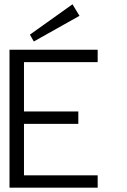

<svg xmlns="http://www.w3.org/2000/svg" viewBox="-20 -867 586 887"><path d="M431.2 0H23.9V-637.2H431.2V-580.1H90.8V-352.1H341.8V-294.9H90.8V-57.1H431.2ZM347.2 -793.9 136.2 -675.3 118.2 -707 314.9 -847.2Z"/></svg>

Font: Anonymous Pro
Style: Regular
Weight: 400
Monospace: yes
Designer: Mark Simonson
Version: Version 1.003